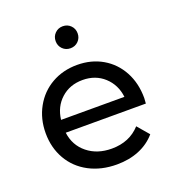

<svg xmlns="http://www.w3.org/2000/svg" viewBox="-126 -785 816 891"><g transform="rotate(-20 281.5 -339.5)"><path d="M522.6 -214.4C523.8 -225.4 524.4 -234.3 524.4 -241C524.4 -290.1 514.1 -333.7 493.6 -371.7C473 -409.7 444.5 -439.3 408 -460.5C371.5 -481.6 330 -492.2 283.4 -492.2C236.7 -492.2 194.9 -481.6 157.8 -460.5C120.7 -439.3 91.5 -409.7 70.4 -371.7C49.2 -333.7 38.6 -291 38.6 -243.8C38.6 -196 49.5 -153 71.3 -115C93.1 -77 123.9 -47.4 163.8 -26.2C203.6 -5.1 249.3 5.5 300.8 5.5C341.3 5.5 378 -1.2 410.8 -14.7C443.6 -28.2 471 -47.8 493.1 -73.6L444.4 -130.6C408.8 -91.4 361.9 -71.8 303.6 -71.8C255.8 -71.8 215.7 -84.8 183.5 -110.9C151.3 -136.9 132.5 -171.4 127 -214.4ZM177.1 -379C205.6 -404.8 241 -417.7 283.4 -417.7C325.7 -417.7 361.1 -404.6 389.6 -378.6C418.1 -352.5 434.9 -318.9 439.8 -277.8H127C131.9 -319.5 148.6 -353.3 177.1 -379ZM243.8 -590.6C254.2 -580.2 267.1 -575 282.4 -575C297.8 -575 310.7 -580.2 321.1 -590.6C331.5 -601.1 336.7 -613.9 336.7 -629.3C336.7 -644.6 331.5 -657.5 321.1 -667.9C310.7 -678.3 297.8 -683.6 282.4 -683.6C267.1 -683.6 254.2 -678.3 243.8 -667.9C233.4 -657.5 228.2 -644.6 228.2 -629.3C228.2 -613.9 233.4 -601.1 243.8 -590.6Z"/></g></svg>

Font: Montserrat Ace
Style: Regular
Weight: 500
Designer: Julieta Ulanovsky
Foundry: Julieta Ulanovsky
Version: Version 1